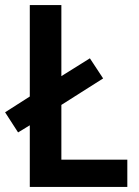

<svg xmlns="http://www.w3.org/2000/svg" viewBox="-24 -734 546 754"><path d="M93 0V-242L47 -214L-4 -293L93 -355V-714H217V-435L329 -505L381 -426L217 -322V-107H476V0Z"/></svg>

Font: Noto Sans Khmer SemiCondensed SemiBold
Style: Regular
Weight: 600
Width: 4
Designer: Danh Hong and the Monotype Design Team
Foundry: Monotype Imaging Inc.
Version: Version 2.004; ttfautohint (v1.8.4.7-5d5b)